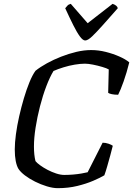

<svg xmlns="http://www.w3.org/2000/svg" viewBox="-20 -981 694 1001"><path d="M281 0Q256 0 224.5 -9.5Q193 -19 163 -34Q133 -49 110 -66.5Q87 -84 76 -101Q67 -116 62 -141.5Q57 -167 57 -202Q57 -236 63 -281Q69 -326 80 -374.5Q91 -423 104.5 -468.5Q118 -514 133.5 -552Q149 -590 165 -612Q190 -632 224.5 -651Q259 -670 298.5 -685.5Q338 -701 378 -710.5Q418 -720 455 -720Q493 -720 531 -710.5Q569 -701 602 -686.5Q635 -672 654 -656Q641 -603 624.5 -556.5Q608 -510 596 -487Q577 -487 563 -490Q549 -493 544 -497L547 -619Q537 -625 513.5 -632Q490 -639 465 -644Q440 -649 423 -649Q399 -649 369.5 -644Q340 -639 311 -630Q282 -621 259 -611Q240 -580 221.5 -531.5Q203 -483 188.5 -426.5Q174 -370 165.5 -315.5Q157 -261 157 -217Q157 -195 159 -175.5Q161 -156 165 -141Q172 -132 189 -119.5Q206 -107 228 -95.5Q250 -84 273 -76.5Q296 -69 315 -69Q338 -69 361.5 -71Q385 -73 405 -76.5Q425 -80 437 -83L515 -237Q531 -237 546.5 -231.5Q562 -226 568 -221Q563 -200 555 -171Q547 -142 539 -114Q531 -86 524 -67Q502 -54 466 -38.5Q430 -23 383 -11.5Q336 0 281 0ZM424 -770Q412 -770 396.5 -791Q381 -812 362 -850Q343 -888 320 -938Q326 -945 331.5 -951.5Q337 -958 349 -961L437 -860L567 -961Q579 -957 586 -951Q593 -945 594 -938Q550 -888 516.5 -850.5Q483 -813 460.5 -791.5Q438 -770 424 -770Z"/></svg>

Font: Texturina 12pt
Style: Italic
Weight: 400
Italic angle: -11°
Designer: Guillermo Torres Carreño
Foundry: Omnibus-Type
Version: Version 1.002